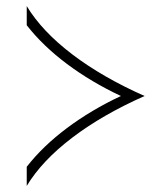

<svg xmlns="http://www.w3.org/2000/svg" viewBox="-20 -602 549 632"><path d="M68 -53Q121 -121 200.5 -180.5Q280 -240 378 -286Q280 -332 200.5 -391.5Q121 -451 68 -519V-582Q118 -499 218 -423Q318 -347 456 -286Q318 -225 218 -149Q118 -73 68 10Z"/></svg>

Font: KoHo Light
Style: Regular
Weight: 300
Version: Version 1.000; ttfautohint (v1.6)